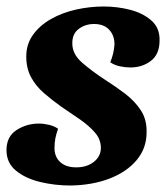

<svg xmlns="http://www.w3.org/2000/svg" viewBox="-29 -550 517 592"><path d="M188 22Q140 22 94.5 11Q49 0 20 -24Q-9 -48 -9 -87Q-9 -129 22 -149Q53 -169 91 -169Q106 -169 122.5 -165Q139 -161 150 -153Q144 -136 141.5 -122.5Q139 -109 139 -91Q140 -65 157.5 -49.5Q175 -34 206 -34Q239 -34 260.5 -51Q282 -68 282 -94Q282 -120 264 -141Q246 -162 218 -181.5Q190 -201 160 -221Q132 -241 107 -262.5Q82 -284 67 -311.5Q52 -339 52 -376Q52 -414 73 -443Q94 -472 128.5 -491.5Q163 -511 205.5 -520.5Q248 -530 291 -530Q332 -530 371.5 -520Q411 -510 437.5 -487Q464 -464 463 -425Q463 -383 436.5 -362.5Q410 -342 373 -342Q358 -342 341 -345.5Q324 -349 311 -358Q316 -370 319.5 -384Q323 -398 324 -413Q324 -441 307.5 -458.5Q291 -476 261 -476Q234 -476 214 -461Q194 -446 194 -418Q193 -384 224 -357Q255 -330 295 -304Q328 -283 357.5 -260.5Q387 -238 405.5 -209.5Q424 -181 423 -142Q423 -93 392.5 -56.5Q362 -20 309 0.5Q256 21 188 22Z"/></svg>

Font: Sansita Swashed SemiBold
Style: Regular
Weight: 600
Designer: Pablo Cosgaya
Foundry: Omnibus-Type
Version: Version 1.003; ttfautohint (v1.8.3)